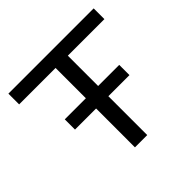

<svg xmlns="http://www.w3.org/2000/svg" viewBox="-173 -884 1062 1062"><g transform="rotate(-45 358.5 -352.5)"><path d="M310 0V-621H25V-705H692V-621H406V0ZM145 -304V-384H571V-304Z"/></g></svg>

Font: Nunito Sans 7pt SemiExpanded
Style: Regular
Weight: 400
Width: 6
Designer: Vernon Adams
Foundry: Vernon Adams
Version: Version 3.101;gftools[0.9.27]